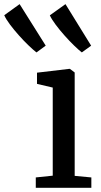

<svg xmlns="http://www.w3.org/2000/svg" viewBox="-137 -896 480 916"><path d="M114.6 -57.9V-478.2L39.5 -495.9V-549.3L194.3 -567.6H196.3L219.3 -550.2V-57L298.8 -49.5V0H33.7V-49.5ZM253 -646.2Q238.6 -657.3 216.5 -678.7Q194.4 -700.1 171 -726.5Q147.5 -752.9 128.4 -778.5Q109.3 -804.2 100.7 -822.9L175.4 -876.3L297.8 -678.1L253.8 -646.2ZM36.6 -646.2Q22.1 -657.3 -0.4 -678.9Q-23 -700.5 -46.7 -727.1Q-70.5 -753.7 -89.7 -779.4Q-108.8 -805 -116.7 -823.4L-43.4 -876.3L81.1 -678.3L37.6 -646.2Z"/></svg>

Font: Merriweather 7pt Light
Style: Regular
Weight: 300
Designer: Eben Sorkin
Foundry: Eben Sorkin
Version: Version 2.200;gftools[0.9.31]